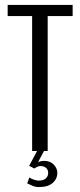

<svg xmlns="http://www.w3.org/2000/svg" viewBox="-20 -611 325 777"><path d="M110 0V-546H11V-591H274V-546H173V0ZM138 146Q123 146 110.5 140.5Q98 135 90 131L99 107Q105 112 117 116Q129 120 136 120Q156 120 165.5 111Q175 102 175 89Q175 76 166.5 68.5Q158 61 144 61Q138 61 131 64Q124 67 119 71L98 60L130 0H158L131 51L125 49Q132 45 141 42.5Q150 40 159 40Q184 40 198 55.5Q212 71 212 88Q212 113 193 129.5Q174 146 138 146Z"/></svg>

Font: Alumni Sans Thin
Style: Regular
Weight: 400
Version: Version 1.018